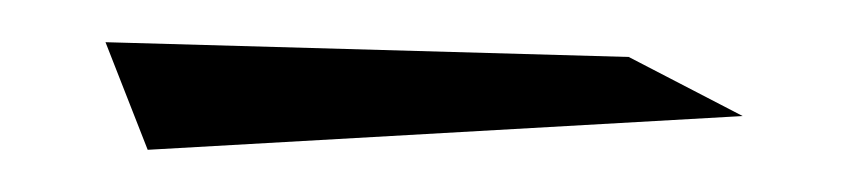

<svg xmlns="http://www.w3.org/2000/svg" viewBox="-20 -672 403 91"><path d="M278 -645 30 -652 50 -601 332 -617Z"/></svg>

Font: Stormblade
Style: Regular
Weight: 400
Designer: Mew Too
Foundry: Cannot Into Space Fonts
Version: Version 0.77